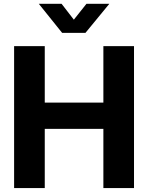

<svg xmlns="http://www.w3.org/2000/svg" viewBox="-20 -964 759 984"><path d="M52.3 -727.5H209.4V-438H509.8V-727.5H666.8V0H509.8V-303.6H209.4V0H52.3ZM358.4 -863.2 423 -944.4H539.8V-943.9L417.8 -795.4H298.6L179.3 -943.9V-944.4H295.7Z"/></svg>

Font: Intratopia Thin
Style: Regular
Weight: 100
Designer: Rasmus Andersson
Foundry: rsms
Version: Version 3.000;Glyphs 3.2.3 (3260)